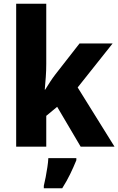

<svg xmlns="http://www.w3.org/2000/svg" viewBox="-20 -780 629 1021"><path d="M226 -440Q226 -405 223.5 -370.5Q221 -336 218 -303H220Q233 -324 247 -345.5Q261 -367 275 -385L403 -549H579L393 -315L589 0H409L284 -212L226 -164V0H66V-760H226ZM386 72Q371 109 353 146Q335 183 311 221H213V208Q218 188 223 161.5Q228 135 232 108.5Q236 82 237 61H386Z"/></svg>

Font: Noto Sans Gujarati SemiCondensed ExtraBold
Style: Regular
Weight: 800
Width: 4
Designer: Jelle Bosma - Monotype Design Team, Universal Thirst
Foundry: Monotype Imaging Inc.
Version: Version 2.106; ttfautohint (v1.8.4.7-5d5b)